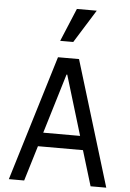

<svg xmlns="http://www.w3.org/2000/svg" viewBox="-63 -1023 726 1069"><g transform="rotate(5 300.0 -488.5)"><path d="M113.4 0 173.2 -196.8H424.8L484.6 0H572.2L358.8 -700H241.2L27.8 0ZM196 -274.4 297 -608H301L402 -274.4ZM433.6 -977H322.6L245.4 -792H318.4Z"/></g></svg>

Font: CommitMonoV143 ExtLt
Style: Regular
Weight: 200
Monospace: yes
Designer: Eigil Nikolajsen
Foundry: Eigil Nikolajsen
Version: Version 1.143